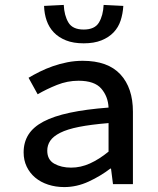

<svg xmlns="http://www.w3.org/2000/svg" viewBox="-20 -748 640 780"><path d="M241 12Q206 12 175.5 2Q145 -8 123 -26.5Q101 -45 88.5 -71Q76 -97 76 -129Q76 -170 95.5 -201Q115 -232 156.5 -254Q198 -276 263.5 -290Q329 -304 421 -311Q419 -356 391.5 -388Q364 -420 299 -420Q254 -420 211.5 -403Q169 -386 133 -365L96 -432Q116 -444 141 -456.5Q166 -469 194.5 -479Q223 -489 253.5 -495Q284 -501 316 -501Q418 -501 469 -446Q520 -391 520 -294V0H439L431 -63H428Q389 -33 340.5 -10.5Q292 12 241 12ZM269 -67Q308 -67 345.5 -84Q383 -101 421 -132V-248Q349 -242 301 -232.5Q253 -223 224.5 -208.5Q196 -194 184 -176Q172 -158 172 -136Q172 -99 200.5 -83Q229 -67 269 -67ZM320 -572Q278 -572 248 -584Q218 -596 198.5 -616.5Q179 -637 169.5 -664.5Q160 -692 159 -724L239 -728Q241 -685 258 -656.5Q275 -628 320 -628Q365 -628 382 -656.5Q399 -685 401 -728L481 -724Q479 -692 470 -664.5Q461 -637 441.5 -616.5Q422 -596 392 -584Q362 -572 320 -572Z"/></svg>

Font: Source Code Pro Medium
Style: Regular
Weight: 500
Monospace: yes
Designer: Paul D. Hunt, Teo Tuominen
Foundry: Adobe Systems Incorporated
Version: Version 2.030;PS 1.000;hotconv 16.6.51;makeotf.lib2.5.65220